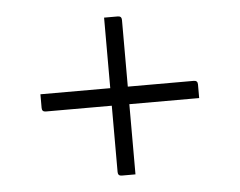

<svg xmlns="http://www.w3.org/2000/svg" viewBox="-40 -573 680 545"><g transform="rotate(-5 300.0 -300.5)"><path d="M76 -325H275V-526H314Q325 -526 325 -515V-325H513Q524 -325 524 -314V-275H325V-75H286Q275 -75 275 -86V-275H87Q76 -275 76 -286Z"/></g></svg>

Font: Recursive Mn Lnr St Lt
Style: Regular
Weight: 300
Monospace: yes
Version: Version 1.079;hotconv 1.0.112;makeotfexe 2.5.65598; ttfautoh